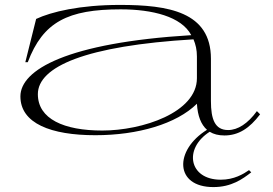

<svg xmlns="http://www.w3.org/2000/svg" viewBox="-20 -535 1109 781"><path d="M368 15C541 15 698 -31 781 -113C784 -63 798 -28 822 -7C688 76 690 226 848 226C922 226 967 193 1002 166L993 157C970 173 932 196 878 196C748 196 726 69 833 1C849 11 869 16 893 16C950 16 995 -13 1038 -70L1025 -83C988 -32 947 -6 908 -6C854 -6 838 -50 838 -124V-296C838 -487 665 -515 468 -515C305 -515 189 -487 127 -458L83 -282H93C155 -446 256 -497 471 -497C599 -497 718 -468 758 -392C252 -361 63 -251 63 -143C63 -33 187 15 368 15ZM396 -4C240 -4 134 -51 134 -152C134 -264 329 -349 767 -375C776 -354 781 -332 781 -305V-217C781 -77 559 -4 396 -4Z"/></svg>

Font: Sprat Extended Light
Style: Regular
Weight: 300
Width: 9
Designer: Ethan Nakache
Foundry: Collletttivo
Version: Version 2.000;Glyphs 3.2 (3217)